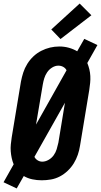

<svg xmlns="http://www.w3.org/2000/svg" viewBox="-30 -1008 569 1082"><path d="M64 54 -10 19 47 -82Q40 -99 36 -117.5Q32 -136 30.5 -155.5Q29 -175 31 -194.5Q33 -214 36 -234L88 -548Q93 -574 101 -599Q109 -624 123.5 -647.5Q138 -671 158 -690Q178 -709 202.5 -721.5Q227 -734 252.5 -740Q278 -746 305 -746Q332 -746 357.5 -739Q383 -732 405 -719L445 -789L519 -754L462 -653Q469 -636 473.5 -617.5Q478 -599 479 -579.5Q480 -560 478 -540.5Q476 -521 473 -501L421 -187Q417 -161 408.5 -136Q400 -111 386 -88Q372 -65 351.5 -45.5Q331 -26 307 -13.5Q283 -1 257 3.5Q231 8 205 8Q178 8 152 2.5Q126 -3 104 -16ZM173 -306 345 -612Q339 -624 326.5 -631Q314 -638 299 -638Q281 -638 264 -627.5Q247 -617 236 -601Q225 -585 219.5 -567Q214 -549 211 -531ZM208 -97Q226 -97 243.5 -107Q261 -117 272.5 -133Q284 -149 289.5 -167.5Q295 -186 299 -204L336 -429L164 -124Q170 -112 182 -104.5Q194 -97 208 -97ZM311 -788 259 -842 419 -988 485 -922Z"/></svg>

Font: Iosevka Slab Extrabold
Style: Italic
Weight: 800
Italic angle: -9°
Monospace: yes
Designer: Belleve Invis
Foundry: Belleve Invis
Version: Version 11.1.0; ttfautohint (v1.8.3)